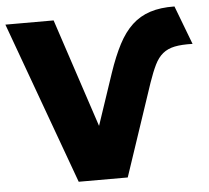

<svg xmlns="http://www.w3.org/2000/svg" viewBox="-59 -770 897 825"><g transform="rotate(-5 389.0 -357.5)"><path d="M247.5 0 -7.5 -700H200.5L355.5 -231.5L430 -453.5Q454 -524.5 480 -574.2Q506 -624 539.5 -655.2Q573 -686.5 617.8 -701Q662.5 -715.5 723 -714.5L786.5 -547.5Q740 -549 709.2 -542.8Q678.5 -536.5 657.8 -519.5Q637 -502.5 622.2 -472.2Q607.5 -442 592 -397L459 0Z"/></g></svg>

Font: Geologica Roman ExtraBold
Style: Regular
Weight: 800
Designer: Sindre Bremnes, Frode Helland
Foundry: Monokrom Skriftforlag AS
Version: Version 1.010;gftools[0.9.28]